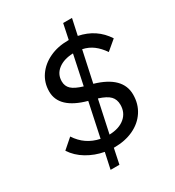

<svg xmlns="http://www.w3.org/2000/svg" viewBox="-220 -960 1100 1205"><g transform="rotate(-30 330.0 -357.5)"><path d="M37 -130 108 -192Q164 -105 266 -84L318 -329Q135 -379 135 -502Q135 -566 169.5 -615.5Q204 -665 263.5 -693Q323 -721 398 -721Q400 -721 403 -721L426 -831H490L465 -715Q588 -690 653 -589L583 -530Q556 -570 523 -595Q490 -620 447 -629L399 -406Q582 -353 582 -223Q582 -155 548 -103Q514 -51 453.5 -22.5Q393 6 315 6Q313 6 310 6L287 116H223L248 0Q182 -12 126 -45.5Q70 -79 37 -130ZM235 -518Q235 -483 258.5 -461Q282 -439 339 -422L384 -635Q317 -633 276 -601.5Q235 -570 235 -518ZM481 -207Q481 -246 458 -270Q435 -294 378 -312L328 -79Q399 -81 440 -115.5Q481 -150 481 -207Z"/></g></svg>

Font: Wix Madefor Text Medium
Style: Italic
Weight: 500
Italic angle: -12°
Designer: Dalton Maag Ltd
Foundry: Dalton Maag Ltd
Version: Version 3.100